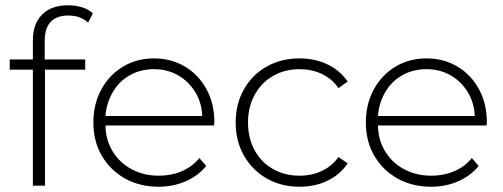

<svg xmlns="http://www.w3.org/2000/svg" viewBox="-20 -706 1911 730"><path d="M150 -550V-480H304V-441H151V0H105V-441H17V-480H105V-554Q105 -615 140 -650.5Q175 -686 239 -686Q266 -686 291.5 -678.5Q317 -671 333 -655L315 -620Q286 -647 240 -647Q150 -647 150 -550Z M794 -229H381Q382 -173 409 -129.5Q436 -86 481.5 -62Q527 -38 584 -38Q631 -38 671 -55Q711 -72 738 -105L764 -75Q733 -37 685.5 -16.5Q638 4 583 4Q511 4 455 -27.5Q399 -59 367 -114Q335 -169 335 -240Q335 -310 365 -365.5Q395 -421 447.5 -452.5Q500 -484 565.5 -484Q631 -484 683 -453Q735 -422 765 -367Q795 -312 795 -242ZM381 -265H749Q747 -316 722 -356.5Q697 -397 656.5 -420Q616 -443 565.5 -443Q515 -443 474.5 -420.5Q434 -398 409.5 -357Q385 -316 381 -265Z M876 -240Q876 -311 907.5 -366.5Q939 -422 994 -453Q1049 -484 1119 -484Q1177 -484 1224.5 -461.5Q1272 -439 1302 -396L1267 -371Q1242 -407 1203.5 -425Q1165 -443 1119 -443Q1063 -443 1018.5 -417.5Q974 -392 948.5 -346Q923 -300 923 -240Q923 -180 948.5 -134Q974 -88 1018.5 -63Q1063 -38 1119 -38Q1165 -38 1203.5 -56Q1242 -74 1267 -109L1302 -85Q1272 -41 1224.5 -18.5Q1177 4 1119 4Q1049 4 994 -27.5Q939 -59 907.5 -114.5Q876 -170 876 -240Z M1830 -229H1417Q1418 -173 1445 -129.5Q1472 -86 1517.5 -62Q1563 -38 1620 -38Q1667 -38 1707 -55Q1747 -72 1774 -105L1800 -75Q1769 -37 1721.5 -16.5Q1674 4 1619 4Q1547 4 1491 -27.5Q1435 -59 1403 -114Q1371 -169 1371 -240Q1371 -310 1401 -365.5Q1431 -421 1483.5 -452.5Q1536 -484 1601.5 -484Q1667 -484 1719 -453Q1771 -422 1801 -367Q1831 -312 1831 -242ZM1417 -265H1785Q1783 -316 1758 -356.5Q1733 -397 1692.5 -420Q1652 -443 1601.5 -443Q1551 -443 1510.5 -420.5Q1470 -398 1445.5 -357Q1421 -316 1417 -265Z"/></svg>

Font: Montserrat Ace
Style: Light
Weight: 300
Designer: Julieta Ulanovsky
Foundry: Julieta Ulanovsky
Version: Version 1